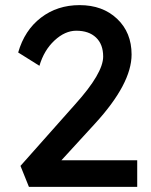

<svg xmlns="http://www.w3.org/2000/svg" viewBox="-20 -730 588 750"><path d="M93 0 60 -82 274 -323Q383 -444 383 -509Q383 -557 355 -583.5Q327 -610 278 -610Q234 -610 193 -572Q152 -534 134 -473L51 -525Q76 -612 140 -661Q204 -710 291 -710Q381 -710 437.5 -656.5Q494 -603 494 -517Q494 -403 351 -247L220 -104H516V0Z"/></svg>

Font: Easer Grotesk
Style: Regular
Weight: 400
Designer: Boardeaser, Bonnie Shaver-Troup, Thomas Jockin
Foundry: Lexend
Version: Version 1.008;Glyphs 3.1.2 (3151)